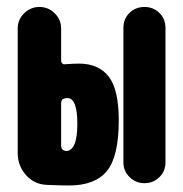

<svg xmlns="http://www.w3.org/2000/svg" viewBox="-20 -540 540 566"><path d="M467.8 -458V-61.5Q467.8 -35.2 449.7 -17.6Q431.6 0 405.8 0Q379.9 0 361.8 -18.1Q343.8 -36.1 343.8 -61.5V-458Q343.8 -484.4 361.8 -502Q379.9 -519.5 405.8 -519.5Q431.6 -519.5 449.7 -502Q467.8 -484.4 467.8 -458ZM173.8 -94.7Q208 -94.7 208 -174.8Q208 -251 178.7 -251Q176.8 -251 174.3 -250.5Q171.9 -250 170.9 -250Q160.2 -248 160.2 -236.3V-110.4Q160.2 -98.6 170.9 -95.7Q170.9 -95.7 171.9 -95.7ZM212.9 -352.5Q270.5 -352.5 300.3 -314.5Q330.1 -276.4 330.1 -185.5Q330.1 -78.1 294.9 -35.6Q259.8 6.8 183.6 6.8Q159.2 6.8 116.2 4.9Q80.1 2.9 56.2 -24.4Q32.2 -51.8 32.2 -88.9V-456.1Q32.2 -482.4 51.3 -501Q70.3 -519.5 96.2 -519.5Q122.1 -519.5 141.1 -501Q160.2 -482.4 160.2 -456.1V-361.3Q160.2 -356.4 163.6 -353Q167 -349.6 170.9 -350.6Q197.3 -352.5 212.9 -352.5Z"/></svg>

Font: Rounded-X Mgen+ 1mn bold
Style: Bold
Weight: 700
Designer: [Source Han Sans]
Ryoko NISHIZUKA  (kana & ideographs); Paul D. Hunt (Latin, Greek & Cyrillic); Wenlong ZHANG  (bopomofo
Version: Version 1.059.20150602